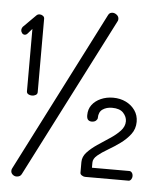

<svg xmlns="http://www.w3.org/2000/svg" viewBox="-55 -816 732 890"><g transform="rotate(5 311.0 -371.5)"><path d="M94 -354Q84 -354 76.5 -358.5Q69 -363 69 -372V-662L47 -637Q42 -632 36 -632Q28 -632 23 -638.5Q18 -645 18 -652Q18 -658 21 -663.5Q24 -669 27 -671L82 -726Q88 -732 97 -732Q105 -732 112 -727Q119 -722 119 -714V-372Q119 -363 111 -358.5Q103 -354 94 -354ZM55 26Q45 26 37 19Q29 12 29 2Q29 -5 32 -10L413 -757Q419 -769 433 -769Q443 -769 452.5 -761.5Q462 -754 462 -742Q462 -735 458 -729L79 12Q76 19 69.5 22.5Q63 26 55 26ZM372 0Q365 0 357 -5Q349 -10 349 -17V-67Q349 -92 368 -112.5Q387 -133 415 -152Q443 -171 471.5 -189.5Q500 -208 519 -228.5Q538 -249 538 -273Q538 -294 521.5 -312Q505 -330 469 -330Q443 -330 425 -317.5Q407 -305 407 -277Q407 -271 400 -264.5Q393 -258 380 -258Q370 -258 363.5 -264Q357 -270 357 -286Q357 -314 372 -334Q387 -354 413 -365.5Q439 -377 470 -377Q503 -377 529.5 -364Q556 -351 572 -328Q588 -305 588 -275Q588 -242 569 -217Q550 -192 522.5 -172Q495 -152 466.5 -135.5Q438 -119 419 -103Q400 -87 400 -69V-45H574Q581 -45 586 -38.5Q591 -32 591 -23Q591 -14 586 -7Q581 0 574 0Z"/></g></svg>

Font: Dosis
Style: Regular
Weight: 400
Designer: EdgarTolentino, PabloImpallari, IginoMarini
Foundry: EdgarTolentino, PabloImpallari, IginoMarini
Version: Version 3.001; ttfautohint (v1.8.2)